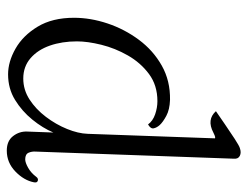

<svg xmlns="http://www.w3.org/2000/svg" viewBox="-105 -647 764 594"><g transform="rotate(90 277.0 -350.0)"><path d="M210 7Q171 7 130.5 -16Q90 -39 62.5 -84.5Q35 -130 35 -197Q35 -248 52.5 -300.5Q70 -353 103 -397.5Q136 -442 183 -468.5Q230 -495 289 -494Q319 -493 338.5 -482.5Q358 -472 367 -462Q375 -453 377 -443.5Q379 -434 365 -426Q354 -441 333.5 -448Q313 -455 293 -455Q244 -455 209 -429Q174 -403 151.5 -363.5Q129 -324 118.5 -281.5Q108 -239 108 -206Q108 -160 121 -122.5Q134 -85 160 -62.5Q186 -40 223 -40Q258 -40 288 -59.5Q318 -79 341.5 -110Q365 -141 379 -175.5Q393 -210 394 -239L408 -633Q407 -634 403.5 -633.5Q400 -633 390 -628Q350 -607 324 -636Q340 -647 364 -663.5Q388 -680 409.5 -694Q431 -708 438 -710Q452 -715 462 -710Q472 -705 471 -692L449 -79Q448 -67 452.5 -56.5Q457 -46 473 -46Q483 -46 499 -55Q515 -64 527 -80Q532 -87 539 -85Q546 -83 544 -73Q538 -42 510.5 -15.5Q483 11 446 11Q416 11 401 -8.5Q386 -28 387 -52L390 -133Q376 -100 350 -68Q324 -36 289 -14.5Q254 7 210 7Z"/></g></svg>

Font: Diphylleia
Style: Regular
Weight: 400
Designer: Minha Hyung
Foundry: JAMO
Version: Version 1.000; ttfautohint (v1.8.4.7-5d5b);gftools[0.9.28]